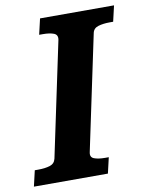

<svg xmlns="http://www.w3.org/2000/svg" viewBox="-109 -769 638 828"><g transform="rotate(-10 210.0 -355.0)"><path d="M80 -103 186 -605Q190 -627 172 -634Q154 -641 124 -641H108L124 -710H448L432 -641H417Q388 -641 366.5 -634.5Q345 -628 341 -607L235 -105Q230 -83 248 -76Q266 -69 296 -69H312L296 0H-28L-12 -69H3Q33 -69 54 -75.5Q75 -82 80 -103Z"/></g></svg>

Font: Roboto Serif SemiBold
Style: Italic
Weight: 600
Italic angle: -10°
Version: Version 1.007